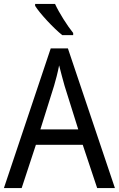

<svg xmlns="http://www.w3.org/2000/svg" viewBox="-20 -964 610 984"><path d="M262 -944H160V-934C184 -895 255 -819 299 -784H355V-795C325 -832 283 -898 262 -944ZM478 0H569L328 -716H240L0 0H91L164 -222H404ZM311 -524 381 -301H187L257 -524C265 -551 276 -592 283 -629C289 -602 305 -547 311 -524Z"/></svg>

Font: Noto Sans Sinhala SemiCondensed
Style: Regular
Weight: 400
Width: 4
Designer: Jelle Bosma - Monotype Design Team
Foundry: Monotype Imaging Inc.
Version: Version 2.006